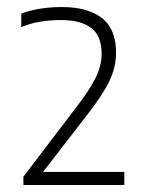

<svg xmlns="http://www.w3.org/2000/svg" viewBox="-20 -834 419 546"><path d="M46.5 -308V-331.5L195.5 -527Q234.5 -577.5 251.8 -612.5Q269 -647.5 269 -680.5Q269 -732 239.5 -754.5Q210 -777 153 -777Q121.5 -777 93.8 -772.2Q66 -767.5 40.5 -757V-795Q63.5 -804.5 93.5 -809.2Q123.5 -814 156 -814Q229 -814 269.5 -783Q310 -752 310 -683.5Q310 -643 291.2 -603.8Q272.5 -564.5 228 -507.5L93 -333L88.5 -345H333.5V-308Z"/></svg>

Font: Encode Sans SC Condensed Thin ExtraLight
Style: Regular
Weight: 250
Version: Version 3.002